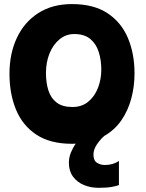

<svg xmlns="http://www.w3.org/2000/svg" viewBox="-20 -680 717 942"><path d="M333 25.5Q226 25.5 158.2 -19.5Q90.5 -64.5 58.5 -142.2Q26.5 -220 26.5 -318Q26.5 -417 62.8 -494.2Q99 -571.5 167.8 -615.8Q236.5 -660 333 -660Q440 -660 507.8 -615Q575.5 -570 607.8 -493Q640 -416 640 -320Q640 -256 624.2 -197Q608.5 -138 575.8 -90.2Q543 -42.5 491.5 -13Q473 3 455.8 28Q438.5 53 438.5 79Q438.5 107.5 455.8 118.5Q473 129.5 494.5 129.5Q513 129.5 530 125Q547 120.5 563.5 110V228Q551.5 233 527 237.2Q502.5 241.5 463.5 241.5Q425 241.5 391.8 227.8Q358.5 214 338.2 186.5Q318 159 318 118.5Q318 93 327.5 69.2Q337 45.5 351.5 25Q342.5 25.5 333 25.5ZM335.5 -155Q381.5 -155 413 -181Q444.5 -207 460.8 -249Q477 -291 477 -338.5Q477 -385 464.5 -424.8Q452 -464.5 423 -488.8Q394 -513 344 -513Q303.5 -513 272 -487Q240.5 -461 223 -417.8Q205.5 -374.5 205.5 -322Q205.5 -274 217.5 -236.2Q229.5 -198.5 258 -176.8Q286.5 -155 335.5 -155Z"/></svg>

Font: Grandstander ExtraBold
Style: Regular
Weight: 800
Designer: Tyler Finck
Foundry: Etcetera Type Co
Version: Version 1.200; ttfautohint (v1.8.3)